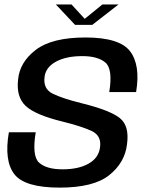

<svg xmlns="http://www.w3.org/2000/svg" viewBox="-20 -852 669 876"><path d="M322.5 -738.5H401L520.5 -831.5H447L366.5 -766L306.5 -831.5H235ZM252 4Q407.5 4 478.8 -53.2Q550 -110.5 559.5 -194Q571 -277.5 527 -313Q483 -348.5 354.5 -380.5Q265 -402.5 220.2 -424.8Q175.5 -447 183.5 -502.5Q189.5 -546 236 -571Q282.5 -596 355.5 -596Q426.5 -596 461 -566.5Q495.5 -537 478.5 -432H601Q621.5 -555 573.5 -618Q525.5 -681 370 -681Q217 -681 143.2 -624.5Q69.5 -568 62.5 -488.5Q53.5 -410 96.8 -369Q140 -328 264.5 -297.5Q352 -276 398.5 -254.2Q445 -232.5 436 -177Q429 -130.5 383.5 -105Q338 -79.5 265.5 -79.5Q192 -79.5 158.5 -109.8Q125 -140 143 -248.5H20.5Q-2 -118.5 45.5 -57.2Q93 4 252 4Z"/></svg>

Font: Anybody Thin Medium
Style: Italic
Weight: 500
Italic angle: -10°
Version: Version 1.113;gftools[0.9.25]